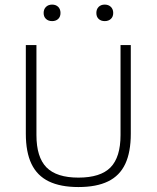

<svg xmlns="http://www.w3.org/2000/svg" viewBox="-20 -786 664 814"><path d="M312.5 7Q236.5 7 187 -17Q137.5 -41 113.5 -91Q89.5 -141 89.5 -219V-595H134.5V-213.5Q134.5 -119.5 177.2 -76.2Q220 -33 312.5 -33Q406 -33 448.5 -76.2Q491 -119.5 491 -213.5V-595H534.5V-219Q534.5 -141 511 -91Q487.5 -41 438.2 -17Q389 7 312.5 7ZM424 -696.5Q408 -696.5 398.2 -705.8Q388.5 -715 388.5 -731Q388.5 -747 398.2 -756.8Q408 -766.5 424 -766.5Q440 -766.5 450 -756.8Q460 -747 460 -731Q460 -715 450 -705.8Q440 -696.5 424 -696.5ZM201 -696.5Q185 -696.5 175 -705.8Q165 -715 165 -731Q165 -747 175 -756.8Q185 -766.5 201 -766.5Q217 -766.5 226.8 -756.8Q236.5 -747 236.5 -731Q236.5 -715 226.8 -705.8Q217 -696.5 201 -696.5Z"/></svg>

Font: Encode Sans SC Condensed Thin ExtraLight
Style: Regular
Weight: 250
Version: Version 3.002